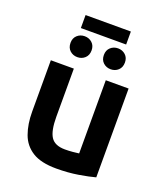

<svg xmlns="http://www.w3.org/2000/svg" viewBox="-149 -916 883 1028"><g transform="rotate(20 292.5 -402.0)"><path d="M293 11Q206 11 157 -19.5Q108 -50 88 -105Q68 -160 68 -232V-524H199V-250Q199 -170 221.5 -135.5Q244 -101 302 -101Q324 -101 346 -103Q368 -105 381 -107V-524H511V-18Q475 -8 417.5 1.5Q360 11 293 11ZM160 -741V-815H418V-741ZM195 -588Q170 -588 152.5 -604Q135 -620 135 -648Q135 -675 152.5 -691Q170 -707 195 -707Q220 -707 237.5 -691Q255 -675 255 -648Q255 -620 237.5 -604Q220 -588 195 -588ZM385 -588Q360 -588 342.5 -604Q325 -620 325 -648Q325 -675 342.5 -691Q360 -707 385 -707Q410 -707 427.5 -691Q445 -675 445 -648Q445 -620 427.5 -604Q410 -588 385 -588Z"/></g></svg>

Font: Ubuntu Sans
Style: Bold
Weight: 700
Designer: Dalton Maag Ltd
Foundry: Dalton Maag Ltd
Version: Version 1.006; ttfautohint (v1.8.4.7-5d5b)